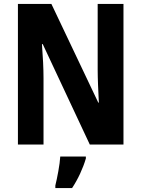

<svg xmlns="http://www.w3.org/2000/svg" viewBox="-20 -734 717 975"><path d="M607 0V-714H476V-380C476 -335 479 -272 482 -213H479L241 -714H71V0H201V-337C201 -384 198 -447 193 -510H197L436 0ZM416 71V61H286C284 101 270 172 261 208V221H346C376 176 401 122 416 71Z"/></svg>

Font: Noto Sans Georgian Condensed Bold
Style: Regular
Weight: 700
Width: 3
Designer: Monotype Design Team, Akaki Razmadze
Foundry: Google LLC
Version: Version 2.005